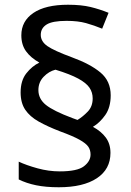

<svg xmlns="http://www.w3.org/2000/svg" viewBox="-20 -785 553 810"><path d="M67 -395Q67 -445 91 -475.5Q115 -506 146 -521Q110 -541 90 -568.5Q70 -596 70 -636Q70 -696 121 -730.5Q172 -765 267 -765Q323 -765 362 -755.5Q401 -746 438 -731L411 -664Q377 -678 343 -687.5Q309 -697 261 -697Q201 -697 176.5 -681.5Q152 -666 152 -638Q152 -610 180 -590.5Q208 -571 284 -543Q361 -515 404 -479Q447 -443 447 -383Q447 -332 424 -299.5Q401 -267 372 -250Q407 -231 426.5 -204.5Q446 -178 446 -140Q446 -71 388.5 -33Q331 5 228 5Q173 5 132 -3.5Q91 -12 59 -28V-103Q91 -88 138 -75Q185 -62 232 -62Q306 -62 334 -83.5Q362 -105 362 -133Q362 -152 352.5 -166Q343 -180 315.5 -195.5Q288 -211 233 -231Q181 -251 143.5 -272Q106 -293 86.5 -322Q67 -351 67 -395ZM142 -405Q142 -368 173.5 -342.5Q205 -317 285 -287L307 -279Q330 -293 350.5 -314.5Q371 -336 371 -370Q371 -395 357.5 -415Q344 -435 310 -453.5Q276 -472 214 -491Q186 -484 164 -461Q142 -438 142 -405Z"/></svg>

Font: Noto Sans Ugaritic
Style: Regular
Weight: 400
Designer: Monotype Design Team
Foundry: Monotype Imaging Inc.
Version: Version 2.001; ttfautohint (v1.8.4.7-5d5b)